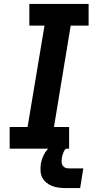

<svg xmlns="http://www.w3.org/2000/svg" viewBox="-20 -755 490 975"><path d="M29 0V-110H120L206 -625H129V-735H430V-625H339L254 -110H331V0ZM312 200Q294 200 276.5 197.5Q259 195 243.5 189Q228 183 215 172Q202 161 194.5 146.5Q187 132 186 114.5Q185 97 187 79Q190 63 195.5 47.5Q201 32 210.5 17.5Q220 3 233.5 -8Q247 -19 262.5 -26Q278 -33 294 -36Q310 -39 326 -39L320 0Q313 0 308.5 7Q304 14 301.5 20.5Q299 27 297 34Q295 41 294 48Q293 57 293 67Q293 77 297.5 84.5Q302 92 310 96Q318 100 328 100H403L387 200Z"/></svg>

Font: Iosevka Etoile XBdObl
Style: Regular
Weight: 800
Italic angle: -9°
Designer: Belleve Invis
Foundry: Belleve Invis
Version: Version 15.5.2; ttfautohint (v1.8.4)